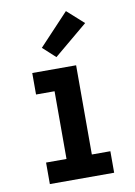

<svg xmlns="http://www.w3.org/2000/svg" viewBox="-87 -831 624 888"><g transform="rotate(-10 225.0 -387.5)"><path d="M74 0V-101H170V-419H83V-520H289V-101H376V0ZM206 -573 147 -627 286 -775 364 -705Z"/></g></svg>

Font: Zed Sans Extended
Style: Bold
Weight: 700
Width: 7
Designer: Belleve Invis
Foundry: Belleve Invis
Version: Version 1.0.0; ttfautohint (v1.8.4)